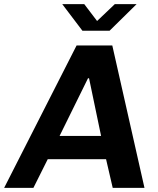

<svg xmlns="http://www.w3.org/2000/svg" viewBox="-62 -905 760 925"><path d="M-42 0 307 -686H479L634 0H481L449 -138H168L99 0ZM225 -250H425L367 -528H362ZM335 -757 238 -885H344L420 -785H386L491 -885H596L466 -757Z"/></svg>

Font: Chivo SemiBold
Style: Italic
Weight: 600
Italic angle: -8.05°
Designer: Hector Gatti
Foundry: Omnibus-Type
Version: Version 2.002